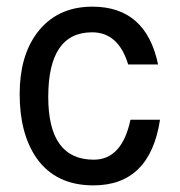

<svg xmlns="http://www.w3.org/2000/svg" viewBox="-20 -560 540 577"><path d="M455.1 -366.2H365.2Q335.9 -462.9 256.8 -462.9Q125 -462.9 125 -268.6Q125 -80.1 261.7 -80.1Q346.7 -80.1 372.1 -200.2H460.9Q430.7 -2.9 260.7 -2.9Q147.5 -2.9 89.8 -85Q39.1 -158.2 39.1 -277.3Q39.1 -389.6 89.8 -459Q149.4 -540 257.8 -540Q418.9 -540 455.1 -366.2Z"/></svg>

Font: MotoyaLCedar
Style: W3 mono
Weight: 400
Version: Version 1.01